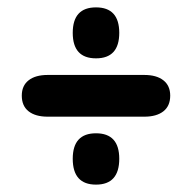

<svg xmlns="http://www.w3.org/2000/svg" viewBox="-20 -560 520 520"><path d="M240 -540Q177 -540 177 -471Q177 -402 240 -402Q303 -402 303 -471Q303 -540 240 -540ZM240 -199Q177 -199 177 -130Q177 -60 240 -60Q303 -60 303 -130Q303 -199 240 -199ZM109 -357Q76 -357 57.5 -342.5Q39 -328 39 -301Q39 -273 57.5 -258.5Q76 -244 109 -244H371Q404 -244 422.5 -258.5Q441 -273 441 -301Q441 -328 422.5 -342.5Q404 -357 371 -357Z"/></svg>

Font: Beiruti ExtraBold
Style: Regular
Weight: 800
Designer: Arlette Boutros
Foundry: Boutros
Version: Version 1.41